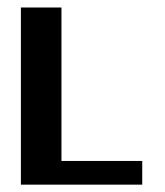

<svg xmlns="http://www.w3.org/2000/svg" viewBox="-20 -502 448 522"><path d="M366.7 0H36.8V-481.6H147.1V-64.4H366.7Z"/></svg>

Font: Dhurjati
Style: Regular
Weight: 400
Designer: Purushoth Kumar Guthula
Foundry: Andhrapradesh Society for Knowledge Networks
Version: Version 1.0.5; ttfautohint (v1.2.25-373a) -l 7 -r 28 -G 50 -